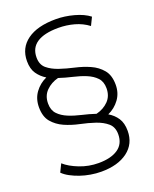

<svg xmlns="http://www.w3.org/2000/svg" viewBox="-149 -788 783 976"><g transform="rotate(-20 242.5 -300.0)"><path d="M305 -181Q345 -191 371 -217.5Q397 -244 397 -286Q397 -322 377 -343Q357 -364 325.5 -377Q294 -390 256.5 -398.5Q219 -407 183 -419Q144 -409 117.5 -382.5Q91 -356 91 -314Q91 -278 111 -257Q131 -236 162.5 -223Q194 -210 231.5 -201.5Q269 -193 305 -181ZM228 104Q200 104 170.5 99Q141 94 115 85Q89 76 66.5 64Q44 52 29 37L50 -6Q79 20 128 39Q177 58 230 58Q297 58 335 32Q373 6 373 -46Q373 -85 348.5 -106Q324 -127 287 -139.5Q250 -152 207 -161Q164 -170 127 -186.5Q90 -203 65.5 -232Q41 -261 41 -312Q41 -358 65.5 -391.5Q90 -425 128 -442Q100 -459 82 -485Q64 -511 64 -553Q64 -624 119 -664Q174 -704 274 -704Q322 -704 371.5 -690.5Q421 -677 452 -653L431 -610Q398 -635 356.5 -646.5Q315 -658 271 -658Q195 -658 155.5 -632Q116 -606 116 -554Q116 -515 140.5 -494.5Q165 -474 202 -461.5Q239 -449 281.5 -439.5Q324 -430 361 -413.5Q398 -397 422.5 -367.5Q447 -338 447 -287Q447 -242 422.5 -208.5Q398 -175 360 -158Q389 -141 406.5 -114.5Q424 -88 424 -46Q424 24 371 64Q318 104 228 104Z"/></g></svg>

Font: Montserrat-Alt1 Light
Style: Regular
Weight: 300
Designer: Differentunic
Foundry: Differentunic
Version: Version 7.222